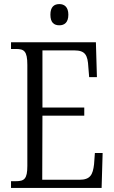

<svg xmlns="http://www.w3.org/2000/svg" viewBox="-20 -921 560 941"><path d="M271 -797C295 -797 315 -810 315 -849C315 -887 295 -901 271 -901C245 -901 227 -887 227 -849C227 -810 245 -797 271 -797ZM34 0H478L483 -171H445L441 -116C435 -65 423 -40 369 -40H187L188 -354H393V-394H188V-674H344C398 -674 410 -651 413 -592L417 -543H455L450 -714H34V-681H58C98 -681 114 -671 114 -603V-108C114 -44 99 -33 58 -33H34Z"/></svg>

Font: Noto Serif Armenian Condensed Light
Style: Regular
Weight: 300
Width: 3
Designer: Monotype Design Team
Foundry: Monotype Imaging Inc.
Version: Version 2.008